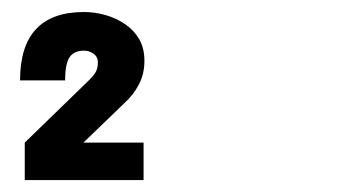

<svg xmlns="http://www.w3.org/2000/svg" viewBox="-20 -662 586 318"><path d="M219.2 -561Q219.2 -540 210.2 -522.5Q201.2 -504.9 186 -491.2L118.2 -425.8H217.8V-363.8H21V-425.8L126 -527.8Q134.8 -536.1 138.4 -542.5Q142.1 -548.8 142.1 -559.1Q142.1 -567.9 135 -573Q127.9 -578.1 119.1 -578.1Q103 -578.1 95.5 -567.6Q87.9 -557.1 87.9 -528.8H13.2Q13.2 -642.1 119.1 -642.1Q137.2 -642.1 155 -637Q172.9 -631.8 187.5 -621.8Q202.1 -611.8 210.7 -596.9Q219.2 -582 219.2 -561Z"/></svg>

Font: Anonymous Pro
Style: Bold
Weight: 700
Monospace: yes
Designer: Mark Simonson
Version: Version 1.003